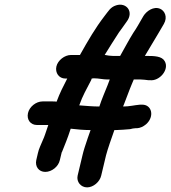

<svg xmlns="http://www.w3.org/2000/svg" viewBox="-20 -710 738 831"><path d="M418 50 439 -38C445 -62 465 -119 475 -147H481C497 -147 530 -150 543 -151C551 -153 559 -155 566 -155H573C587 -156 600 -162 612 -172C650 -205 638 -259 593 -257H586C561 -255 541 -249 513 -249C514 -252 514 -254 516 -257L542 -325C548 -339 553 -353 559 -366H588C598 -366 613 -364 621 -363H628C670 -357 714 -409 693 -445C681 -467 649 -468 612 -468H607C627 -502 646 -534 665 -565C671 -576 677 -586 682 -594L689 -606C707 -637 692 -664 673 -672C645 -684 614 -662 601 -641L594 -629C583 -610 571 -588 557 -568C537 -536 520 -503 500 -468H468C457 -468 445 -470 435 -472H433C454 -506 476 -541 495 -570L511 -592C518 -602 522 -607 528 -616C561 -659 527 -701 483 -687C457 -679 449 -661 432 -640C392 -588 362 -536 326 -472H287C260 -472 230 -449 224 -422C218 -395 235 -370 263 -370H271C253 -335 239 -308 225 -270C219 -271 214 -271 208 -271H164C136 -271 107 -248 101 -220C95 -192 112 -169 140 -169H189L188 -166C178 -137 172 -117 166 -105C157 -83 148 -66 144 -47L137 -17C131 11 148 34 176 34C204 34 233 11 239 -17L246 -46C246 -48 247 -51 249 -54C262 -87 271 -107 286 -153C312 -150 342 -147 372 -147L360 -113C349 -81 341 -56 337 -38L316 50C310 77 330 101 357 101C384 101 412 77 418 50ZM323 -254C338 -297 354 -323 375 -364C376 -367 376 -369 377 -370C381 -371 386 -371 389 -371C407 -371 426 -366 444 -366H455L446 -342C434 -312 420 -280 410 -249C380 -249 351 -252 323 -254Z"/></svg>

Font: Electronic
Style: UltBlkIt
Weight: 500
Version: Version 1.011